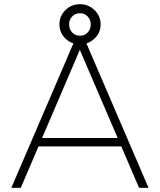

<svg xmlns="http://www.w3.org/2000/svg" viewBox="-20 -894 761 914"><path d="M361 -683Q320 -683 291.5 -710.5Q263 -738 263 -778Q263 -818 291.5 -846Q320 -874 361 -874Q401 -874 430 -846Q459 -818 459 -778Q459 -738 430 -710.5Q401 -683 361 -683ZM361 -724Q383 -724 397.5 -739.5Q412 -755 412 -778Q412 -800 397.5 -815.5Q383 -831 361 -831Q338 -831 323.5 -815.5Q309 -800 309 -778Q309 -755 323.5 -739.5Q338 -724 361 -724ZM79 0H34L340 -712H381L687 0H642L347 -687H373ZM159 -197 170 -237H554L567 -197Z"/></svg>

Font: Muli ExtraLight
Style: Regular
Weight: 250
Designer: Vernon Adams
Foundry: Vernon Adams
Version: Version 2.100; ttfautohint (v1.8.1.43-b0c9)